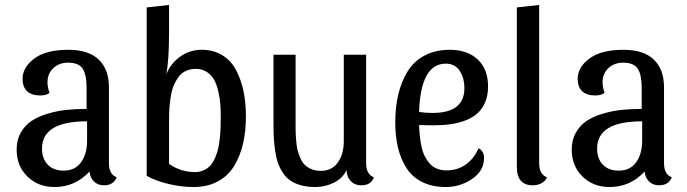

<svg xmlns="http://www.w3.org/2000/svg" viewBox="-20 -730 2763 772"><path d="M339.8 -40Q281.7 22 199.2 22Q133.3 22 90.1 -20.3Q46.9 -62.5 46.9 -128.9Q46.9 -167.5 63.7 -197Q80.6 -226.6 107.2 -244.1Q133.8 -261.7 171.6 -272.9Q209.5 -284.2 247.1 -288.1Q284.7 -292 328.1 -292V-377.9Q328.1 -429.2 312.5 -453.6Q296.9 -478 253.9 -478Q217.3 -478 194.1 -455.8Q170.9 -433.6 170.9 -398.9Q170.9 -378.4 179.2 -356.9Q167 -346.2 141.1 -346.2Q107.4 -346.2 89.1 -363Q70.8 -379.9 70.8 -413.1Q70.8 -459.5 117.9 -494.6Q165 -529.8 254.9 -529.8Q336.4 -529.8 377.2 -490.2Q418 -450.7 418 -379.9V-74.2Q418 -28.8 449.2 -17.1Q436.5 15.1 397.9 15.1Q373.5 15.1 357.9 -0.2Q342.3 -15.6 339.8 -40ZM235.8 -43.9Q282.2 -43.9 306.2 -77.9Q330.1 -111.8 330.1 -164.1V-242.2Q148.9 -242.2 148.9 -132.8Q148.9 -91.8 172.1 -67.9Q195.3 -43.9 235.8 -43.9Z M659.7 -599.1Q659.7 -488.8 648.9 -432.1Q667 -476.1 705.3 -502.9Q743.7 -529.8 790.5 -529.8Q838.9 -529.8 874.8 -507.3Q910.6 -484.9 930.4 -446Q950.2 -407.2 959.5 -361.3Q968.8 -315.4 968.8 -262.2Q968.8 -202.1 957.3 -152.6Q945.8 -103 921.6 -63Q897.5 -22.9 855.7 -0.5Q814 22 757.8 22Q710 22 658.9 10Q607.9 -2 569.8 -22.9V-700.2L659.7 -710ZM659.7 -70.8Q707.5 -38.1 763.7 -38.1Q783.7 -38.1 799.8 -45.7Q815.9 -53.2 826.4 -65.2Q836.9 -77.1 845 -95.7Q853 -114.3 857.2 -132.3Q861.3 -150.4 863.8 -174.1Q866.2 -197.8 866.9 -216.1Q867.7 -234.4 867.7 -256.8Q867.7 -286.1 866 -310.1Q864.3 -334 857.9 -361.8Q851.6 -389.6 841.3 -408.7Q831.1 -427.7 812 -440.4Q793 -453.1 767.6 -453.1Q744.6 -453.1 726.8 -444.6Q709 -436 697.5 -420.2Q686 -404.3 678.2 -385.3Q670.4 -366.2 666.5 -341.3Q662.6 -316.4 661.1 -294.4Q659.7 -272.5 659.7 -246.1Z M1452.1 -74.2Q1452.1 -28.8 1483.4 -17.1Q1472.2 15.1 1432.1 15.1Q1406.7 15.1 1390.4 -1.7Q1374 -18.6 1373.5 -45.9Q1358.4 -13.7 1323 4.2Q1287.6 22 1248.5 22Q1216.8 22 1191.9 15.4Q1167 8.8 1149.4 -2.7Q1131.8 -14.2 1119.1 -32.7Q1106.4 -51.3 1098.9 -71.3Q1091.3 -91.3 1086.9 -119.4Q1082.5 -147.5 1081.1 -174.1Q1079.6 -200.7 1079.6 -235.8V-509.8H1168.5V-241.2Q1168.5 -216.8 1168.7 -202.4Q1168.9 -188 1170.9 -164.3Q1172.9 -140.6 1176.5 -126.2Q1180.2 -111.8 1187.7 -94.2Q1195.3 -76.7 1205.8 -66.7Q1216.3 -56.6 1232.4 -49.8Q1248.5 -43 1269.5 -43Q1314.5 -43 1338.4 -76.7Q1362.3 -110.4 1362.3 -162.1V-509.8H1452.1Z M1904.3 -133.8Q1926.3 -123 1926.3 -94.2Q1926.3 -43.5 1878.4 -10.7Q1830.6 22 1772.5 22Q1718.8 22 1678.7 2.4Q1638.7 -17.1 1615.2 -53Q1591.8 -88.9 1580.6 -134.8Q1569.3 -180.7 1569.3 -237.8Q1569.3 -299.3 1581.5 -350.6Q1593.8 -401.9 1618.9 -442.9Q1644 -483.9 1687.3 -506.8Q1730.5 -529.8 1788.1 -529.8Q1859.4 -529.8 1900.9 -490.7Q1942.4 -451.7 1942.4 -382.8Q1942.4 -346.7 1930.9 -319.3Q1919.4 -292 1899.9 -274.4Q1880.4 -256.8 1851.6 -245.8Q1822.8 -234.9 1791.3 -230.5Q1759.8 -226.1 1721.2 -226.1Q1711.9 -226.1 1691.4 -226.6Q1670.9 -227.1 1665 -227.1Q1666 -202.6 1668.2 -181.9Q1670.4 -161.1 1675 -139.6Q1679.7 -118.2 1688 -101.8Q1696.3 -85.4 1707.8 -72.3Q1719.2 -59.1 1736.6 -52Q1753.9 -44.9 1775.4 -44.9Q1819.3 -44.9 1852.3 -68.1Q1885.3 -91.3 1904.3 -133.8ZM1772.5 -474.1Q1671.4 -474.1 1665 -279.8Q1690.4 -275.9 1719.2 -275.9Q1847.2 -275.9 1847.2 -375Q1847.2 -417 1828.1 -445.6Q1809.1 -474.1 1772.5 -474.1Z M2147.9 -710V-74.2Q2147.9 -28.8 2179.2 -17.1Q2172.9 -1.5 2157 6.8Q2141.1 15.1 2122.1 15.1Q2058.1 15.1 2058.1 -59.1V-700.2Z M2571.8 -40Q2513.7 22 2431.2 22Q2365.2 22 2322 -20.3Q2278.8 -62.5 2278.8 -128.9Q2278.8 -167.5 2295.7 -197Q2312.5 -226.6 2339.1 -244.1Q2365.7 -261.7 2403.6 -272.9Q2441.4 -284.2 2479 -288.1Q2516.6 -292 2560.1 -292V-377.9Q2560.1 -429.2 2544.4 -453.6Q2528.8 -478 2485.8 -478Q2449.2 -478 2426 -455.8Q2402.8 -433.6 2402.8 -398.9Q2402.8 -378.4 2411.1 -356.9Q2398.9 -346.2 2373 -346.2Q2339.4 -346.2 2321 -363Q2302.7 -379.9 2302.7 -413.1Q2302.7 -459.5 2349.9 -494.6Q2397 -529.8 2486.8 -529.8Q2568.4 -529.8 2609.1 -490.2Q2649.9 -450.7 2649.9 -379.9V-74.2Q2649.9 -28.8 2681.2 -17.1Q2668.5 15.1 2629.9 15.1Q2605.5 15.1 2589.8 -0.2Q2574.2 -15.6 2571.8 -40ZM2467.8 -43.9Q2514.2 -43.9 2538.1 -77.9Q2562 -111.8 2562 -164.1V-242.2Q2380.9 -242.2 2380.9 -132.8Q2380.9 -91.8 2404.1 -67.9Q2427.2 -43.9 2467.8 -43.9Z"/></svg>

Font: Sansita Light
Style: Regular
Weight: 300
Designer: Pablo Cosgaya
Foundry: Omnibus-Type
Version: Version 1.006;hotconv 1.0.109;makeotfexe 2.5.65596